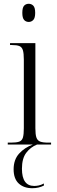

<svg xmlns="http://www.w3.org/2000/svg" viewBox="-20 -764 300 1015"><path d="M132 -648Q117 -648 107.5 -658.5Q98 -669 98 -696Q98 -724 107.5 -734Q117 -744 132 -744Q146 -744 156 -734Q166 -724 166 -696Q166 -669 156 -658.5Q146 -648 132 -648ZM21 0V-10H38Q66 -10 81 -15Q96 -20 101 -36.5Q106 -53 106 -86V-449Q106 -482 101 -498.5Q96 -515 82.5 -520.5Q69 -526 42 -526H33V-536H167V-86Q167 -53 172.5 -37Q178 -21 192.5 -15.5Q207 -10 235 -10H250V0ZM151 231Q106 231 79 206Q52 181 52 131Q52 80 81 48Q110 16 154 0H176Q141 14 118.5 44Q96 74 96 128Q96 219 161 219Q172 219 184.5 216.5Q197 214 212 206V217Q184 231 151 231Z"/></svg>

Font: Noto Serif Display Condensed Light
Style: Regular
Weight: 300
Width: 3
Designer: Monotype Design Team
Foundry: Monotype Imaging Inc.
Version: Version 2.009